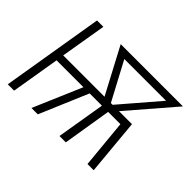

<svg xmlns="http://www.w3.org/2000/svg" viewBox="-110 -735 940 940"><g transform="rotate(45 360.0 -265.0)"><path d="M14 0H58L100 -252H286L178 0H222L329 -252H414L372 0H416L457 -252H542L566 0H609L582 -292H492L697 -530H266L392 -292H106L146 -530H102ZM436 -292 330 -491H619L448 -292Z"/></g></svg>

Font: Iosevka Sparkle XLtObl
Style: Regular
Weight: 200
Italic angle: -9°
Designer: Belleve Invis
Foundry: Belleve Invis
Version: Version 4.5.0; ttfautohint (v1.8.3)